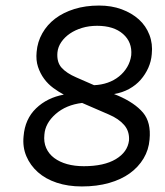

<svg xmlns="http://www.w3.org/2000/svg" viewBox="-20 -660 594 692"><path d="M337 -640Q382 -640 418.5 -626.5Q455 -613 480.5 -590Q506 -567 518.5 -534.5Q531 -502 527 -465Q525 -439 514.5 -415.5Q504 -392 487 -372.5Q470 -353 445.5 -339.5Q421 -326 391 -321L406 -315Q466 -289 495.5 -254Q525 -219 519 -157Q516 -120 497.5 -89Q479 -58 448 -35.5Q417 -13 373 -0.5Q329 12 275 12Q225 12 184.5 -1.5Q144 -15 116.5 -39.5Q89 -64 75 -97Q61 -130 65 -169Q70 -231 110 -269.5Q150 -308 210 -319Q191 -329 172 -343Q153 -357 139 -376Q125 -395 117 -419Q109 -443 112 -473Q115 -509 132.5 -540Q150 -571 179 -593Q208 -615 248 -627.5Q288 -640 337 -640ZM276 -289Q218 -282 180.5 -249Q143 -216 140 -175Q137 -148 146.5 -126.5Q156 -105 175.5 -90.5Q195 -76 222 -68.5Q249 -61 282 -61Q355 -61 397.5 -86.5Q440 -112 445 -154Q447 -187 427.5 -209.5Q408 -232 373 -247ZM187 -471Q184 -436 202 -416Q220 -396 255 -381L319 -353Q345 -354 368 -362Q391 -370 409 -384.5Q427 -399 438.5 -418.5Q450 -438 453 -461Q457 -508 423.5 -537.5Q390 -567 330 -567Q301 -567 276 -559.5Q251 -552 232 -539Q213 -526 201 -508.5Q189 -491 187 -471Z"/></svg>

Font: Karla Tamil Inclined
Style: Regular
Weight: 400
Designer: Jonathan Pinhorn
Foundry: Jonathan Pinhorn
Version: Version 1.001